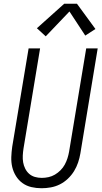

<svg xmlns="http://www.w3.org/2000/svg" viewBox="-20 -992 540 1020"><path d="M201 8Q173 8 147 2Q121 -4 100 -19Q79 -34 65 -56.5Q51 -79 45 -104.5Q39 -130 40 -157.5Q41 -185 45 -213L132 -735H193L105 -204Q102 -185 101 -166Q100 -147 103 -129.5Q106 -112 114 -96Q122 -80 135 -68.5Q148 -57 165.5 -52Q183 -47 202 -47Q220 -47 238 -51Q256 -55 272 -64.5Q288 -74 301.5 -87.5Q315 -101 324 -117.5Q333 -134 338.5 -151.5Q344 -169 347 -186L438 -735H499L407 -177Q403 -153 395 -129Q387 -105 373.5 -83Q360 -61 340.5 -42.5Q321 -24 298 -12.5Q275 -1 250 3.5Q225 8 201 8ZM223 -799 176 -842 321 -972H389L487 -838L433 -803L349 -931Z"/></svg>

Font: Iosevka Curly Light Oblique
Style: Regular
Weight: 300
Italic angle: -9°
Monospace: yes
Designer: Belleve Invis
Foundry: Belleve Invis
Version: Version 11.1.0; ttfautohint (v1.8.3)